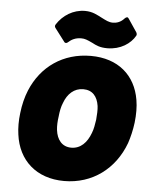

<svg xmlns="http://www.w3.org/2000/svg" viewBox="-52 -755 641 806"><g transform="rotate(5 268.5 -351.5)"><path d="M380 -563C436 -563 478 -592 497 -626C499 -630 499 -634 496 -640L459 -695C455 -702 449 -701 442 -694C428 -678 411 -672 394 -672C377 -672 365 -679 347 -688C325 -699 306 -711 274 -711C224 -711 181 -683 156 -644C152 -638 153 -633 157 -628L198 -574C202 -568 209 -569 214 -574C227 -586 244 -595 268 -595C283 -595 293 -591 316 -580C333 -571 349 -563 380 -563ZM248 8C367 8 461 -63 502 -174C511 -201 518 -230 522 -262C526 -296 526 -329 521 -358C504 -460 430 -525 315 -525C198 -525 107 -461 64 -357C52 -328 44 -295 40 -260C36 -228 36 -197 40 -170C54 -62 131 8 248 8ZM266 -134C227 -134 205 -162 200 -203C198 -220 199 -240 202 -260C204 -281 208 -302 215 -318C229 -357 257 -383 295 -383C334 -383 355 -358 361 -318C363 -302 362 -282 360 -260C357 -240 354 -220 347 -203C332 -162 305 -134 266 -134Z"/></g></svg>

Font: Barlow ExtraBold
Style: Italic
Weight: 800
Italic angle: -7°
Designer: Jeremy Tribby
Foundry: Tribby Type
Version: Version 1.422;hotconv 1.0.109;makeotfexe 2.5.65596